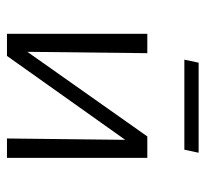

<svg xmlns="http://www.w3.org/2000/svg" viewBox="-40 -564 604 565"><g transform="rotate(90 262.5 -282.0)"><path d="M430 -564 421 -522H156L165 -564ZM445 -413V0H388L392 -348L145 0H80V-413H137L133 -60L382 -413Z"/></g></svg>

Font: EauTest Semilight
Style: Italic
Weight: 300
Italic angle: -12°
Designer: Christian Thalmann (Catharsis Fonts)
Version: Version 0.001;PS 000.001;hotconv 1.0.88;makeotf.lib2.5.64775